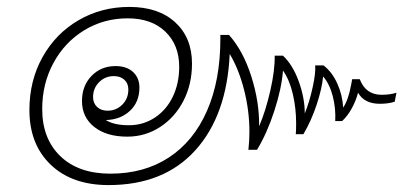

<svg xmlns="http://www.w3.org/2000/svg" viewBox="-20 -557 1201 555"><path d="M1126 -289 1121 -263Q1103 -257 1078 -257Q1033 -257 1015 -289Q1009 -266 997 -244Q985 -222 969 -207H949Q951 -243 942 -278.5Q933 -314 914 -336Q911 -302 895.5 -255Q880 -208 857 -169H835Q836 -179 836 -201Q836 -244 826.5 -285Q817 -326 798 -353Q794 -301 773 -236.5Q752 -172 723 -124H698Q701 -150 701 -176Q701 -237 685.5 -297.5Q670 -358 644 -401Q636 -224 545 -123Q454 -22 294 -22Q188 -22 126.5 -81Q65 -140 65 -239Q65 -324 103 -392Q141 -460 207 -498.5Q273 -537 354 -537Q438 -537 486.5 -492.5Q535 -448 535 -373Q535 -314 510.5 -266Q486 -218 443 -190Q400 -162 348 -162Q288 -162 252.5 -190Q217 -218 217 -265Q217 -309 244.5 -337.5Q272 -366 314 -366Q346 -366 364.5 -349Q383 -332 383 -304Q383 -262 355.5 -236.5Q328 -211 286 -210Q309 -195 353 -195Q394 -195 427.5 -217Q461 -239 479.5 -277.5Q498 -316 498 -364Q498 -427 458 -465.5Q418 -504 349 -504Q280 -504 223.5 -469.5Q167 -435 134.5 -375Q102 -315 102 -242Q102 -156 154.5 -105.5Q207 -55 299 -55Q397 -55 468.5 -102Q540 -149 578.5 -237Q617 -325 617 -445V-456H642Q683 -410 706.5 -336Q730 -262 729 -192Q748 -236 761.5 -295.5Q775 -355 774 -396H798Q826 -370 843.5 -322Q861 -274 861 -229Q875 -264 884 -305.5Q893 -347 891 -368H915Q940 -349 955 -315.5Q970 -282 972 -246Q987 -268 995 -312L998 -328H1020Q1037 -283 1083 -283Q1108 -283 1126 -289ZM291 -237Q316 -237 333.5 -254.5Q351 -272 351 -298Q351 -316 339.5 -326.5Q328 -337 309 -337Q284 -337 266.5 -319.5Q249 -302 249 -276Q249 -259 260.5 -248Q272 -237 291 -237Z"/></svg>

Font: Bai Jamjuree ExtraLight
Style: Italic
Weight: 275
Italic angle: -10°
Version: Version 1.000; ttfautohint (v1.6)